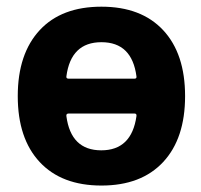

<svg xmlns="http://www.w3.org/2000/svg" viewBox="-20 -577 613 586"><path d="M182.6 -343.8Q181.6 -336.9 189.5 -336.9H390.6Q397.5 -336.9 396.5 -343.8Q382.8 -448.2 289.6 -448.2Q196.3 -448.2 182.6 -343.8ZM189.5 -230.5Q181.6 -230.5 182.6 -222.7Q196.3 -118.2 289.1 -118.2Q381.8 -118.2 396.5 -222.7Q397.5 -230.5 390.6 -230.5ZM101.6 -485.4Q168 -556.6 289.6 -556.6Q411.1 -556.6 478 -484.9Q544.9 -413.1 544.9 -283.7Q544.9 -154.3 478 -82.5Q411.1 -10.7 289.6 -10.7Q168 -10.7 101.1 -82.5Q34.2 -154.3 34.2 -283.7Q34.2 -413.1 101.6 -485.4Z"/></svg>

Font: Gen Jyuu Gothic Bold
Style: Bold
Weight: 700
Designer: [Source Han Sans]
Ryoko NISHIZUKA  (kana & ideographs); Paul D. Hunt (Latin, Greek & Cyrillic); Wenlong ZHANG  (bopomofo
Version: Version 1.002.20150607